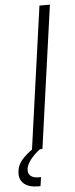

<svg xmlns="http://www.w3.org/2000/svg" viewBox="-88 -782 392 1006"><g transform="rotate(-5 107.5 -278.5)"><path d="M110 0H55L160 -750H215ZM70 193Q24.5 193 -0.8 173.2Q-26 153.5 -26 118Q-26 72.5 9.8 36.5Q45.5 0.5 91 -23H100L97 0Q65 24 44 52Q23 80 23 105Q23 125.5 37.8 135.8Q52.5 146 78 146H90L83 193Z"/></g></svg>

Font: Mohave Light
Style: Italic
Weight: 300
Italic angle: -8°
Designer: Gumpita Rahayu
Foundry: Tokotype
Version: Version 2.003